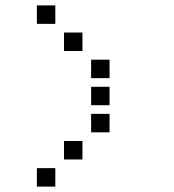

<svg xmlns="http://www.w3.org/2000/svg" viewBox="-20 -704 640 708"><path d="M117 -684Q116 -684 116 -684Q116 -684 116 -683V-617Q116 -616 116 -616Q116 -616 117 -616H183Q184 -616 184 -616Q184 -616 184 -617V-683Q184 -684 184 -684Q184 -684 183 -684ZM217 -584Q216 -584 216 -584Q216 -584 216 -583V-517Q216 -516 216 -516Q216 -516 217 -516H283Q284 -516 284 -516Q284 -516 284 -517V-583Q284 -584 284 -584Q284 -584 283 -584ZM317 -484Q316 -484 316 -484Q316 -484 316 -483V-417Q316 -416 316 -416Q316 -416 317 -416H383Q384 -416 384 -416Q384 -416 384 -417V-483Q384 -484 384 -484Q384 -484 383 -484ZM317 -384Q316 -384 316 -384Q316 -384 316 -383V-317Q316 -316 316 -316Q316 -316 317 -316H383Q384 -316 384 -316Q384 -316 384 -317V-383Q384 -384 384 -384Q384 -384 383 -384ZM317 -284Q316 -284 316 -284Q316 -284 316 -283V-217Q316 -216 316 -216Q316 -216 317 -216H383Q384 -216 384 -216Q384 -216 384 -217V-283Q384 -284 384 -284Q384 -284 383 -284ZM217 -184Q216 -184 216 -184Q216 -184 216 -183V-117Q216 -116 216 -116Q216 -116 217 -116H283Q284 -116 284 -116Q284 -116 284 -117V-183Q284 -184 284 -184Q284 -184 283 -184ZM117 -84Q116 -84 116 -84Q116 -84 116 -83V-17Q116 -16 116 -16Q116 -16 117 -16H183Q184 -16 184 -16Q184 -16 184 -17V-83Q184 -84 184 -84Q184 -84 183 -84Z"/></svg>

Font: Doto SemiBold
Style: Regular
Weight: 600
Monospace: yes
Version: Version 1.000